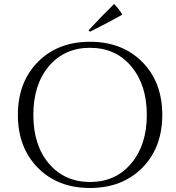

<svg xmlns="http://www.w3.org/2000/svg" viewBox="-20 -922 878 956"><path d="M421 -771Q497 -853 548 -902Q575 -875 589 -849Q524 -812 428 -764ZM688 -614Q788 -513 788 -350Q788 -187 688 -86Q588 14 428 14Q268 14 169 -86Q69 -187 69 -350Q69 -513 169 -614Q268 -714 428 -714Q588 -714 688 -614ZM633 -108Q711 -200 711 -350Q711 -500 633 -592Q556 -684 428 -684Q301 -684 223 -592Q146 -500 146 -350Q146 -200 223 -108Q301 -16 428 -16Q556 -16 633 -108Z"/></svg>

Font: Cinzel(RUS BY LYAJKA)
Style: Regular
Weight: 400
Designer: Natanael Gama
Version: Version 1.001;PS 001.001;hotconv 1.0.56;makeotf.lib2.0.21325